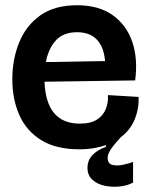

<svg xmlns="http://www.w3.org/2000/svg" viewBox="-20 -556 569 733"><path d="M283 14Q193 14 136.5 -21.5Q80 -57 53.5 -117.5Q27 -178 27 -253Q27 -329 53 -393.5Q79 -458 133.5 -497Q188 -536 274 -536Q356 -536 409 -499Q462 -462 484.5 -397.5Q507 -333 496 -249L150 -244Q156 -84 285 -84Q327 -84 351 -100Q375 -116 384.5 -141Q394 -166 392 -193L509 -186Q511 -142 494.5 -101Q478 -60 441 -32Q414 -3 402.5 15Q391 33 391 46Q391 69 409 73.5Q427 78 450 73Q473 68 488 62V141Q466 153 436.5 156Q407 159 379 153Q351 147 332.5 130Q314 113 314 85Q314 55 334 35Q354 15 384 5L385 -2Q364 5 338.5 9.5Q313 14 283 14ZM274 -433Q222 -433 193.5 -402Q165 -371 155 -319L381 -323Q377 -375 350.5 -404Q324 -433 274 -433Z"/></svg>

Font: Bricolage Grotesque 96pt SemiBold
Style: Regular
Weight: 600
Designer: Mathieu Triay
Foundry: Atelier Triay
Version: Version 1.001; ttfautohint (v1.8.4.7-5d5b);gftools[0.9.33.de